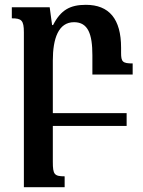

<svg xmlns="http://www.w3.org/2000/svg" viewBox="-20 -522 594 796"><path d="M199 149V0H505V-53H199V-271C199 -362 222 -430 287 -430C345 -430 363 -381 363 -293V-213H530V-259C488 -259 482 -266 482 -303V-324C482 -444 432 -502 336 -502C271 -502 232 -481 200 -418H196L186 -492H29V-446C69 -446 79 -438 79 -388V254H248V209C205 209 199 201 199 149Z"/></svg>

Font: Noto Serif Armenian SemiCondensed SemiBold
Style: Regular
Weight: 600
Width: 4
Designer: Monotype Design Team
Foundry: Monotype Imaging Inc.
Version: Version 2.008